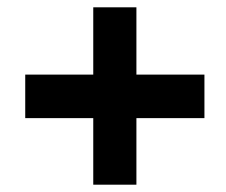

<svg xmlns="http://www.w3.org/2000/svg" viewBox="-20 -616 618 525"><path d="M353 -412H539V-293H353V-111H235V-293H49V-412H235V-596H353Z"/></svg>

Font: Noto Sans ExtraBold
Style: Italic
Weight: 800
Italic angle: -12°
Designer: Monotype Design Team
Foundry: Monotype Imaging Inc.
Version: Version 2.013; ttfautohint (v1.8.4.7-5d5b)